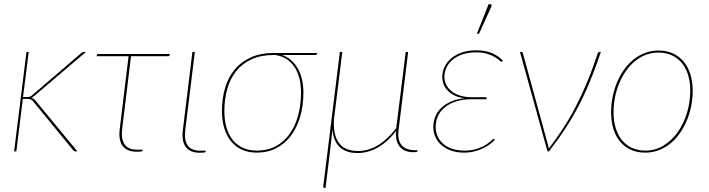

<svg xmlns="http://www.w3.org/2000/svg" viewBox="-20 -746 3492 946"><path d="M49.5 0ZM121.5 -490 93.5 -268H114.5Q118.5 -268 124.2 -268.8Q130 -269.5 138.5 -277L377.5 -482Q381.5 -486 385.5 -488Q389.5 -490 395.5 -490H403.5L148.5 -273Q141 -267 135.5 -264.5Q141.5 -262.5 145.8 -259.2Q150 -256 153.5 -252L361.5 0H353.5Q349.5 0 347 -1Q344.5 -2 340.5 -6L144.5 -245Q137.5 -253.5 130.8 -256.2Q124 -259 110.5 -259H92.5L60.5 0H49.5L110.5 -490Z M457.5 -475Q458 -480 464 -480H816.5L816 -475Q815.5 -472.5 813.8 -470.8Q812 -469 808.5 -469H625.5L582 -111Q576 -61 593.8 -34.8Q611.5 -8.5 655.5 -8.5H683L682 -3.5Q682 -1.5 677.5 0Q673 1.5 653.5 1.5Q605.5 1.5 584.2 -27Q563 -55.5 570 -111L613.5 -469H456.5Z M928 -490H940L893 -106Q886.5 -56 904.5 -29.8Q922.5 -3.5 966.5 -3.5H993.5L993 1.5Q993 3.5 988.5 5Q984 6.5 964.5 6.5Q916.5 6.5 895.2 -22Q874 -50.5 881 -106Z M1370.5 -475Q1396.5 -465.5 1416 -447.8Q1435.5 -430 1448.8 -405.8Q1462 -381.5 1468.5 -352Q1475 -322.5 1475 -290Q1475 -226 1459.2 -172Q1443.5 -118 1414 -78.2Q1384.5 -38.5 1341.8 -16.2Q1299 6 1245 6Q1205 6 1173.2 -8Q1141.5 -22 1119.5 -48.5Q1097.5 -75 1085.5 -113Q1073.5 -151 1073.5 -199.5Q1073.5 -261.5 1089.5 -314Q1105.5 -366.5 1137.2 -404.5Q1169 -442.5 1217 -463.8Q1265 -485 1329 -485H1543.5L1543 -483Q1542.5 -480 1540.5 -477.5Q1538.5 -475 1533 -475ZM1463 -291.5Q1463 -328.5 1455 -360.2Q1447 -392 1431 -416Q1415 -440 1391.2 -455.2Q1367.5 -470.5 1336.5 -475H1328.5Q1265.5 -475 1219.5 -453.8Q1173.5 -432.5 1143.8 -395.5Q1114 -358.5 1099.8 -307.8Q1085.5 -257 1085.5 -198.5Q1085.5 -152.5 1096.2 -116.5Q1107 -80.5 1127.5 -55.5Q1148 -30.5 1177.8 -17.2Q1207.5 -4 1246 -4Q1298 -4 1338.2 -25.2Q1378.5 -46.5 1406.2 -84.8Q1434 -123 1448.5 -175.8Q1463 -228.5 1463 -291.5Z M1666.5 -490 1626 -162.5Q1619.5 -86.5 1648.2 -44.2Q1677 -2 1744 -2Q1796.5 -2 1844.5 -31.8Q1892.5 -61.5 1932.5 -115.5L1979 -490H1991L1943.5 -103.5Q1940.5 -78 1945 -59.5Q1949.5 -41 1960.2 -29.2Q1971 -17.5 1987.5 -11.8Q2004 -6 2024.5 -6H2037.5L2037 -1Q2036 4 2015.5 4Q1996.5 4 1980 -2Q1963.5 -8 1951.8 -20.8Q1940 -33.5 1934.5 -53.5Q1929 -73.5 1932 -101.5Q1913 -76 1891 -55.8Q1869 -35.5 1844.8 -21.2Q1820.5 -7 1794.8 0.5Q1769 8 1742.5 8Q1683.5 8 1653 -22Q1622.5 -52 1618 -108Q1615.5 -83 1612.2 -55.2Q1609 -27.5 1606.5 -5L1584 180H1578Q1575 180 1573.8 178.2Q1572.5 176.5 1572.5 174L1654.5 -490Z M2115 0ZM2455 -444Q2453 -442 2450.5 -442Q2447.5 -442 2440 -449.2Q2432.5 -456.5 2418 -465Q2403.5 -473.5 2381.2 -480.8Q2359 -488 2326.5 -488Q2286.5 -488 2257 -477.5Q2227.5 -467 2208 -450Q2188.5 -433 2179 -411.2Q2169.5 -389.5 2169.5 -367.5Q2169.5 -346.5 2178.8 -328.2Q2188 -310 2205.2 -296.2Q2222.5 -282.5 2247.5 -274.8Q2272.5 -267 2303.5 -267H2377.5L2376.5 -257H2302Q2261 -257 2228.5 -246.8Q2196 -236.5 2173.2 -218.5Q2150.5 -200.5 2138.5 -175.5Q2126.5 -150.5 2126.5 -121Q2126.5 -95 2136.5 -73.5Q2146.5 -52 2165 -36.5Q2183.5 -21 2209.5 -12.5Q2235.5 -4 2267.5 -4Q2305 -4 2331.2 -13Q2357.5 -22 2374.5 -33Q2391.5 -44 2400.5 -53Q2409.5 -62 2412.5 -62Q2414 -62 2416 -60L2418 -58Q2409 -47 2394.2 -35.8Q2379.5 -24.5 2360 -15.2Q2340.5 -6 2316.8 0Q2293 6 2266 6Q2231.5 6 2203.5 -3.8Q2175.5 -13.5 2156 -30.2Q2136.5 -47 2125.8 -70Q2115 -93 2115 -120Q2115 -146 2124.2 -170Q2133.5 -194 2152.8 -213Q2172 -232 2200.8 -245Q2229.5 -258 2268.5 -262Q2237.5 -266 2216.8 -277Q2196 -288 2183 -302.8Q2170 -317.5 2164.5 -334.2Q2159 -351 2159 -367Q2159 -391 2169.5 -414.5Q2180 -438 2201 -456.5Q2222 -475 2253.5 -486.5Q2285 -498 2327.5 -498Q2373 -498 2405 -483.8Q2437 -469.5 2458 -447ZM2329.5 -579.5 2387.5 -725.5H2396Q2400 -725.5 2401.5 -721.5Q2403 -717.5 2400.5 -712L2340 -579.5Z M2940.5 -490Q2921.5 -434 2903.2 -386.2Q2885 -338.5 2866 -296.5Q2847 -254.5 2827 -216.8Q2807 -179 2785 -143.2Q2763 -107.5 2738 -72.2Q2713 -37 2684.5 0H2677.5L2542 -490H2549Q2554.5 -490 2556.5 -483L2679.5 -34Q2682.5 -24 2684 -14Q2721.5 -63 2754.2 -113.2Q2787 -163.5 2816.2 -219.8Q2845.5 -276 2872.2 -340Q2899 -404 2924 -480.5Q2926 -486 2928.2 -488Q2930.5 -490 2933.5 -490Z M3160 -4Q3209.5 -4 3250.2 -29.2Q3291 -54.5 3320 -96Q3349 -137.5 3365 -190.5Q3381 -243.5 3381 -299Q3381 -343 3370 -377.8Q3359 -412.5 3338.5 -436.8Q3318 -461 3289 -474Q3260 -487 3224 -487Q3191 -487 3161.8 -475.8Q3132.5 -464.5 3108 -444.2Q3083.5 -424 3064 -396.2Q3044.5 -368.5 3031 -335.8Q3017.5 -303 3010.2 -266.8Q3003 -230.5 3003 -193Q3003 -149 3014 -114Q3025 -79 3045.2 -54.5Q3065.5 -30 3094.5 -17Q3123.5 -4 3160 -4ZM3159 6Q3120 6 3088.8 -8Q3057.5 -22 3035.8 -47.8Q3014 -73.5 3002.5 -110.2Q2991 -147 2991 -193Q2991 -231.5 2998.5 -269Q3006 -306.5 3020.2 -340.2Q3034.5 -374 3054.8 -402.8Q3075 -431.5 3101 -452.5Q3127 -473.5 3158.2 -485.2Q3189.5 -497 3225 -497Q3264 -497 3295 -483Q3326 -469 3347.8 -443.2Q3369.5 -417.5 3381.2 -381Q3393 -344.5 3393 -299Q3393 -261 3385.5 -223.5Q3378 -186 3363.8 -152Q3349.5 -118 3329.2 -89Q3309 -60 3283 -39Q3257 -18 3225.8 -6Q3194.5 6 3159 6Z"/></svg>

Font: Lato Hairline
Style: Italic
Weight: 100
Italic angle: -7°
Designer: Lukasz Dziedzic
Foundry: tyPoland Lukasz Dziedzic
Version: Version 2.007; 2014-02-27